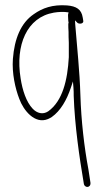

<svg xmlns="http://www.w3.org/2000/svg" viewBox="-20 -486 406 745"><path d="M30 -257C26 -202 39 -143 55 -102C71 -58 115 -3 166 -24C171 -26 176 -29 181 -32C215 -56 239 -98 255 -146L263 -170L265 -146C266 -135 266 -125 266 -114C270 2 288 124 305 225C307 245 333 244 331 223C329 209 328 203 323 171C307 86 295 -17 292 -116C289 -213 279 -301 272 -390L271 -407L281 -397C290 -391 306 -395 303 -406L301 -418C296 -450 276 -462 240 -465C184 -469 145 -455 111 -431C61 -397 36 -336 30 -257ZM60 -182C39 -311 84 -419 189 -437C207 -440 227 -441 246 -438L244 -429C244 -428 244 -419 245 -404V-403L246 -401V-398C245 -395 245 -392 245 -391C245 -384 245 -375 246 -362V-361C246 -350 246 -337 247 -320V-264C242 -175 223 -94 167 -54C146 -40 123 -47 107 -64C82 -90 67 -136 60 -182Z"/></svg>

Font: Stray Cat
Style: LtCn
Weight: 300
Version: Version 1.0